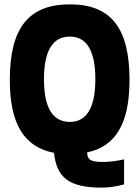

<svg xmlns="http://www.w3.org/2000/svg" viewBox="-20 -699 640 882"><path d="M301 -531C378 -531 418 -466 418 -335C418 -204 378 -139 301 -139C222 -139 182 -204 182 -335C182 -466 222 -531 301 -531ZM25 -332C25 -128 92 -23 228 3C240 115 295 163 448 163C480 163 514 158 550 148V33C521 40 482 45 454 45C394 45 382 34 380 1C511 -26 575 -131 575 -332C575 -576 485 -679 301 -679C116 -679 25 -576 25 -332Z"/></svg>

Font: LT Wave Mono Black
Style: Regular
Weight: 900
Designer: Daniel Lyons
Version: Version 2.5 (Glyphs App)